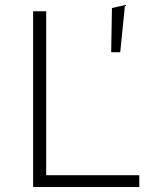

<svg xmlns="http://www.w3.org/2000/svg" viewBox="-20 -745 640 765"><path d="M112 0V-700H164V-47H535V0ZM423 -537 426 -713 478 -725 459 -537Z"/></svg>

Font: Red Hat Mono
Style: Regular
Weight: 300
Monospace: yes
Designer: Pentagram, MCKL
Foundry: Pentagram, MCKL
Version: Version 1.023